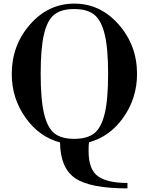

<svg xmlns="http://www.w3.org/2000/svg" viewBox="-20 -786 822 1062"><path d="M685 226V256Q480 256 397 200.5Q314 145 312 2Q196 -29 120.5 -136Q45 -243 45 -377Q45 -535 146 -650.5Q247 -766 391 -766Q535 -766 636.5 -650.5Q738 -535 738 -377Q738 -244 663 -137Q588 -30 472 1Q470 18 470 49Q470 152 522 189Q574 226 685 226ZM281.5 -48Q320 -18 391 -18Q462 -18 501 -48.5Q540 -79 559 -157Q578 -235 578 -378Q578 -521 558.5 -598.5Q539 -676 500 -706Q461 -736 390 -736Q319 -736 280.5 -705.5Q242 -675 223.5 -597.5Q205 -520 205 -377Q205 -234 224 -156Q243 -78 281.5 -48Z"/></svg>

Font: Libre Bodoni
Style: Regular
Weight: 400
Designer: Pablo Impallari, Rodrigo Fuenzalida
Foundry: Pablo Impallari, Rodrigo Fuenzalida
Version: Version 1.001